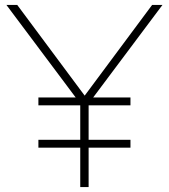

<svg xmlns="http://www.w3.org/2000/svg" viewBox="-20 -760 686 780"><path d="M136 -160V-192H306V-332H136V-364H287.5L6 -740H50L324 -371.5L598 -740H640L358.5 -364H510V-332H340V-192H510V-160H340V0H306V-160Z"/></svg>

Font: Encode Sans Expanded Expanded Thin
Style: Regular
Weight: 100
Width: 7
Designer: Multiple Designers
Foundry: Impallari Type
Version: Version 3.000; ttfautohint (v1.8.3) -l 8 -r 50 -G 200 -x 14 